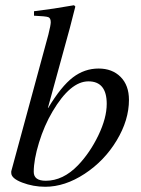

<svg xmlns="http://www.w3.org/2000/svg" viewBox="-20 -703 540 734"><path d="M163 -290H164Q214 -373 258.5 -407Q303 -441 357 -441Q409 -441 441 -409Q473 -377 473 -321Q473 -244 426 -166Q379 -88 303.5 -38.5Q228 11 153 11Q107 11 65 -5Q23 -21 23 -42V-48L165 -571Q174 -607 174 -618Q174 -634 164.5 -637.5Q155 -641 110 -643V-660Q185 -669 263 -683L268 -678L247 -596ZM388 -306Q388 -392 318 -392Q249 -392 181 -277Q149 -223 129 -157.5Q109 -92 109 -46Q109 -12 155 -12Q221 -12 278 -71Q324 -119 356 -185.5Q388 -252 388 -306Z"/></svg>

Font: STIX MathJax Main
Style: Italic
Weight: 400
Italic angle: -16.33°
Designer: MicroPress Inc., with final additions and corrections provided by Coen Hoffman, Elsevier (retired)
Version: Version 1.1.1